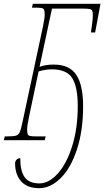

<svg xmlns="http://www.w3.org/2000/svg" viewBox="-42 -734 546 1005"><path d="M37 121Q37 110 44.5 102Q52 94 64 94Q64 162 87.5 194Q111 226 164 226Q214 226 260.5 174.5Q307 123 336 30Q365 -63 365 -179Q365 -279 336 -325Q307 -371 230 -371Q193 -371 160 -360L110 -123Q100 -75 100 -58Q100 -39 103 -31.5Q106 -24 116.5 -22Q127 -20 155 -20H197L192 0H-22L-17 -20H-7Q28 -20 41.5 -24Q55 -28 61.5 -42.5Q68 -57 76 -96L182 -591Q192 -639 192 -656Q192 -675 189 -682.5Q186 -690 175.5 -692Q165 -694 137 -694H125L130 -714H484L456 -564H434Q444 -628 444 -656Q444 -672 440.5 -678.5Q437 -685 426 -687Q415 -689 387 -689H230L165 -384Q196 -396 239 -396Q322 -396 357.5 -342Q393 -288 393 -179Q393 -49 360.5 49Q328 147 275 199Q222 251 163 251Q101 251 69 215.5Q37 180 37 121Z"/></svg>

Font: Noto Serif CondThin
Style: Italic
Weight: 250
Width: 3
Italic angle: -12°
Designer: Monotype Design Team
Foundry: Monotype Imaging Inc.
Version: Version 1.001